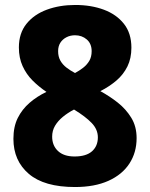

<svg xmlns="http://www.w3.org/2000/svg" viewBox="-20 -743 603 773"><path d="M282 10Q158 10 96 -43Q34 -96 34 -184Q34 -233 51.5 -268Q69 -303 99 -329Q129 -355 167 -373Q136 -394 111 -419Q86 -444 71 -477Q56 -510 56 -552Q56 -609 86.5 -647Q117 -685 168.5 -704Q220 -723 283 -723Q347 -723 398 -704Q449 -685 479 -647Q509 -609 509 -551Q509 -508 493 -475.5Q477 -443 449 -419Q421 -395 384 -376Q421 -356 454 -330Q487 -304 508.5 -269Q530 -234 530 -187Q530 -129 501 -84.5Q472 -40 416.5 -15Q361 10 282 10ZM280 -113Q327 -113 350.5 -134Q374 -155 374 -190Q374 -222 349 -248Q324 -274 278 -302Q253 -289 233 -272.5Q213 -256 201.5 -236.5Q190 -217 190 -193Q190 -157 213.5 -135Q237 -113 280 -113ZM282 -449Q299 -458 314.5 -470Q330 -482 339.5 -498Q349 -514 349 -537Q349 -567 329.5 -584Q310 -601 282 -601Q263 -601 247.5 -593Q232 -585 223 -571Q214 -557 214 -537Q214 -515 223 -499Q232 -483 247.5 -471Q263 -459 282 -449Z"/></svg>

Font: Noto Sans Devanagari ExtraBold
Style: Regular
Weight: 800
Version: Version 2.003